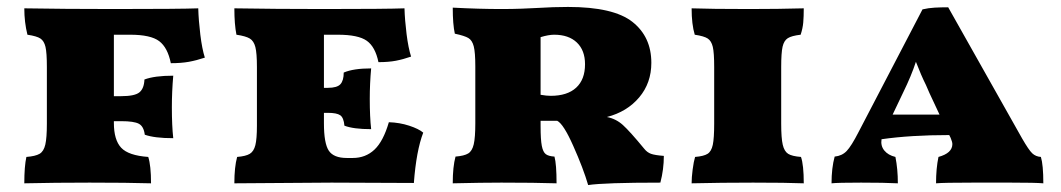

<svg xmlns="http://www.w3.org/2000/svg" viewBox="-20 -526 3055 553"><path d="M479 -308Q475 -262 475 -217Q475 -164 479 -128Q425 -128 397 -138Q394 -162 380 -169.5Q366 -177 329 -177H308V-172Q308 -123 329 -100.5Q350 -78 407 -74Q415 -49 415 2Q347 0 238 0Q138 0 50 2Q50 -47 56 -74Q82 -76 94 -83Q106 -90 110.5 -109.5Q115 -129 115 -170V-333Q115 -374 111 -391Q107 -408 96.5 -415Q86 -422 59 -426Q50 -462 50 -502Q166 -500 308 -500Q498 -500 551 -502Q552 -467 557 -426Q562 -385 570 -360Q546 -352 524 -348Q502 -344 472 -344Q463 -389 438.5 -407.5Q414 -426 355 -426H308V-249H329Q368 -249 381.5 -260Q395 -271 396 -297Q425 -308 479 -308Z M1199 -144Q1179 -92 1172 1L935 0L655 2Q655 -45 663 -74Q688 -76 699.5 -83Q711 -90 715.5 -108Q720 -126 720 -164V-333Q720 -373 715.5 -390.5Q711 -408 699.5 -415Q688 -422 661 -426Q655 -456 655 -502Q773 -500 912 -500Q1092 -500 1145 -502Q1146 -468 1151 -428Q1156 -388 1164 -363Q1141 -355 1120 -351Q1099 -347 1070 -347Q1061 -391 1036.5 -408.5Q1012 -426 953 -426H913V-273H924Q951 -273 960.5 -283.5Q970 -294 970 -317Q998 -329 1049 -329Q1045 -285 1045 -241Q1045 -190 1049 -154Q998 -154 972 -164Q970 -187 960 -194Q950 -201 924 -201H913V-171Q913 -113 927 -92Q941 -71 979 -71H996Q1033 -71 1058.5 -95Q1084 -119 1100 -174Q1131 -173 1158.5 -164Q1186 -155 1199 -144Z M1892 -77Q1892 -38 1882 0Q1721 0 1674 7Q1660 -41 1631 -106Q1603 -169 1585 -178H1537V-163Q1537 -124 1540.5 -106Q1544 -88 1552 -82Q1560 -76 1577 -75Q1583 -53 1583 2Q1521 0 1424 0Q1370 0 1284 2Q1284 -46 1292 -75Q1317 -77 1328.5 -84Q1340 -91 1344.5 -110.5Q1349 -130 1349 -171V-335Q1349 -375 1344.5 -392.5Q1340 -410 1329 -416.5Q1318 -423 1290 -429Q1284 -456 1284 -504Q1360 -500 1424 -500Q1456 -500 1482 -501Q1508 -502 1526 -503Q1574 -506 1616 -506Q1747 -506 1801.5 -463Q1856 -420 1856 -345Q1856 -287 1821 -245.5Q1786 -204 1728 -189Q1754 -184 1774 -166Q1794 -148 1836 -97Q1844 -87 1855 -83Q1866 -79 1892 -77ZM1665 -341Q1665 -381 1641.5 -403.5Q1618 -426 1576 -426Q1560 -426 1537 -419V-253Q1554 -250 1566 -250Q1614 -250 1639.5 -273.5Q1665 -297 1665 -341Z M1982 -74Q2007 -76 2018 -83Q2029 -90 2033 -109Q2037 -128 2037 -170V-333Q2037 -374 2033 -391Q2029 -408 2018.5 -415Q2008 -422 1981 -426Q1972 -456 1972 -502Q2028 -500 2138 -500Q2223 -500 2295 -502Q2295 -478 2293.5 -461Q2292 -444 2286 -426Q2260 -423 2249 -416Q2238 -409 2234 -391.5Q2230 -374 2230 -333V-170Q2230 -128 2234.5 -109Q2239 -90 2250 -83Q2261 -76 2287 -74Q2295 -51 2295 2Q2245 0 2149 0Q2058 0 1972 2Q1972 -15 1975 -38Q1978 -61 1982 -74Z M2985 2Q2962 0 2892 0H2840H2781Q2698 0 2676 2Q2676 -41 2683 -74Q2723 -85 2723 -111Q2723 -117 2718 -129L2714 -137Q2603 -137 2519 -125Q2516 -106 2527 -92.5Q2538 -79 2559 -74Q2566 -39 2566 2Q2528 0 2460 0Q2393 0 2375 2Q2375 -42 2384 -75Q2405 -77 2418.5 -91Q2432 -105 2453 -146L2637 -499Q2654 -503 2672 -504Q2690 -505 2711 -505L2924 -127Q2943 -94 2953 -84.5Q2963 -75 2978 -74Q2985 -51 2985 2ZM2686 -196 2657 -258 2647 -281Q2633 -309 2618 -348Q2605 -308 2581 -259L2551 -196Z"/></svg>

Font: Vollkorn SC Black
Style: Regular
Weight: 900
Designer: Friedrich Althausen
Foundry: Friedrich Althausen
Version: Version 4.015